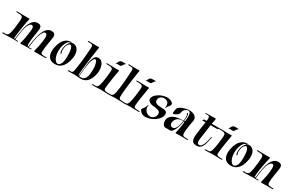

<svg xmlns="http://www.w3.org/2000/svg" viewBox="159 -1982 5109 3350"><g transform="rotate(30 2713.5 -307.5)"><path d="M356 1Q348 1 348 -5Q348 -10 351 -20Q364 -65 377 -137Q390 -209 400 -296Q401 -302 401 -308Q401 -314 401 -319Q401 -353 390 -367Q379 -381 367 -381Q338 -381 317.5 -352.5Q297 -324 283.5 -280Q270 -236 261.5 -188Q253 -140 248.5 -100Q244 -60 241 -40Q240 -37 240 -34.5Q240 -32 240 -30Q240 -16 253 -16Q260 -16 269.5 -17.5Q279 -19 290 -19H292Q297 -19 297 -14Q297 -10 293.5 -6Q290 -2 285 -2Q269 -2 265 -3.5Q261 -5 244 -5Q212 -5 182 -5Q152 -5 121 -3Q105 -3 79.5 -2Q54 -1 28.5 -0.5Q3 0 -14 0Q-16 0 -16 -3Q-16 -7 -12 -13Q-8 -19 -4 -19Q7 -19 17.5 -18.5Q28 -18 35 -18Q58 -18 76 -26Q94 -34 103 -59Q117 -100 126 -154Q135 -208 140.5 -265Q146 -322 149 -371Q151 -408 134.5 -422.5Q118 -437 89 -439Q60 -441 26 -441Q13 -441 13 -446Q13 -451 18.5 -454.5Q24 -458 29 -458L92 -457Q126 -456 159.5 -455.5Q193 -455 221 -455Q234 -455 245 -455Q256 -455 264 -456H265Q275 -456 275 -447Q275 -444 274 -440.5Q273 -437 272 -433Q266 -412 257.5 -365.5Q249 -319 239.5 -260.5Q230 -202 222 -143.5Q214 -85 210 -39V-36Q210 -26 213.5 -23Q217 -20 219 -21Q225 -21 227 -30Q229 -39 230 -47Q235 -85 242.5 -138.5Q250 -192 262.5 -248.5Q275 -305 297 -353.5Q319 -402 354 -432.5Q389 -463 441 -463Q515 -463 515 -391Q515 -385 514.5 -379Q514 -373 513 -366Q503 -294 490 -215.5Q477 -137 477 -67Q477 -63 478 -51.5Q479 -40 482.5 -30.5Q486 -21 491 -21Q497 -21 498.5 -30Q500 -39 501 -47Q506 -75 512 -116Q518 -157 528 -203.5Q538 -250 552.5 -296Q567 -342 589.5 -380Q612 -418 643.5 -440.5Q675 -463 718 -463Q793 -463 793 -391Q793 -385 792.5 -379Q792 -373 791 -366Q781 -292 767.5 -216Q754 -140 751 -65Q750 -44 761.5 -34Q773 -24 783 -22Q794 -20 811 -18.5Q828 -17 843.5 -17Q859 -17 867 -17H868Q873 -17 873 -13Q873 -9 868 -4.5Q863 0 857 0H635Q626 0 626 -7Q626 -16 634.5 -45Q643 -74 656 -141Q663 -178 668 -213Q673 -248 675.5 -273.5Q678 -299 678 -306Q678 -347 665 -364Q652 -381 638 -381Q613 -381 593.5 -352.5Q574 -324 560 -280Q546 -236 536.5 -188Q527 -140 521.5 -100Q516 -60 513 -40Q512 -37 512 -34Q512 -31 512 -29Q512 -21 515 -18.5Q518 -16 524 -16Q531 -16 540.5 -17.5Q550 -19 562 -19H564Q568 -19 568 -15Q568 -11 565 -6.5Q562 -2 557 -2Q541 -2 536.5 -3.5Q532 -5 515 -5Q484 -5 451 -3.5Q418 -2 378 0Q371 0 365.5 0.5Q360 1 356 1Z M1049 10Q1042 10 1035 9.5Q1028 9 1020 8Q958 1 924.5 -43.5Q891 -88 891 -161Q891 -192 897 -226Q908 -289 933 -343.5Q958 -398 1002.5 -433Q1047 -468 1114 -469Q1118 -469 1118 -466Q1118 -462 1110.5 -455.5Q1103 -449 1097 -449Q1069 -449 1044.5 -416.5Q1020 -384 1005 -332Q990 -280 990 -222Q990 -160 1004.5 -114.5Q1019 -69 1042 -44Q1065 -19 1090 -19Q1115 -19 1137 -46.5Q1159 -74 1166 -117Q1171 -141 1172.5 -168Q1174 -195 1174 -221Q1174 -264 1171 -300Q1168 -336 1163 -353Q1154 -388 1141.5 -403.5Q1129 -419 1115 -419Q1095 -419 1076.5 -392Q1058 -365 1050 -325Q1045 -300 1045 -273Q1045 -261 1046.5 -249Q1048 -237 1052 -227Q1054 -224 1057 -218Q1060 -212 1060 -207Q1060 -201 1055 -200Q1053 -199 1051 -199Q1044 -199 1037 -214Q1033 -223 1031.5 -235.5Q1030 -248 1030 -261Q1030 -277 1032 -294.5Q1034 -312 1037 -328Q1043 -357 1057.5 -388.5Q1072 -420 1096 -442Q1120 -464 1153 -464Q1165 -464 1183 -459Q1227 -445 1251.5 -402.5Q1276 -360 1276 -296Q1276 -266 1270 -233Q1260 -170 1234 -114.5Q1208 -59 1163 -24.5Q1118 10 1049 10Z M1568 6Q1535 6 1501.5 1.5Q1468 -3 1436 -3Q1416 -3 1395.5 -1.5Q1375 0 1339 0H1306Q1303 0 1303 -3Q1303 -7 1308.5 -12.5Q1314 -18 1318 -18Q1350 -18 1366 -19Q1382 -20 1390 -30Q1398 -40 1403 -65.5Q1408 -91 1416 -140Q1425 -190 1431.5 -247Q1438 -304 1443 -360Q1448 -416 1451.5 -465Q1455 -514 1457 -548Q1460 -586 1450.5 -599.5Q1441 -613 1419.5 -614.5Q1398 -616 1364 -616Q1351 -616 1351 -622Q1351 -626 1357 -630Q1363 -634 1369 -634Q1375 -634 1388 -633.5Q1401 -633 1414 -632.5Q1427 -632 1430 -632Q1465 -631 1489.5 -631Q1514 -631 1534 -631H1567Q1576 -631 1576 -622Q1576 -619 1575.5 -615.5Q1575 -612 1574 -608Q1572 -592 1567 -560Q1562 -528 1558 -501Q1550 -449 1541.5 -386.5Q1533 -324 1525 -260Q1517 -196 1511.5 -139.5Q1506 -83 1504 -44Q1504 -29 1515 -22Q1523 -77 1527.5 -138.5Q1532 -200 1538.5 -258Q1545 -316 1558 -362.5Q1571 -409 1594.5 -437Q1618 -465 1657 -465Q1700 -465 1727 -439.5Q1754 -414 1767.5 -372Q1781 -330 1781 -281Q1781 -226 1765 -170Q1749 -114 1718 -70.5Q1687 -27 1641 -7Q1624 0 1605.5 3Q1587 6 1568 6ZM1559 -16Q1602 -16 1626.5 -40Q1651 -64 1665 -110Q1669 -123 1673 -161Q1677 -199 1677 -243Q1677 -260 1676 -278Q1675 -296 1673 -312Q1671 -334 1663.5 -358Q1656 -382 1645.5 -399Q1635 -416 1621 -416Q1612 -416 1601.5 -406Q1591 -396 1580 -370Q1566 -338 1556.5 -290.5Q1547 -243 1541 -191.5Q1535 -140 1531.5 -94Q1528 -48 1525 -19Q1543 -16 1559 -16Z M1967 -533Q1972 -538 1975.5 -545Q1979 -552 1980 -554Q1991 -580 2005.5 -596Q2020 -612 2041 -613Q2055 -614 2067.5 -614.5Q2080 -615 2094 -615Q2101 -615 2107.5 -614.5Q2114 -614 2120 -614Q2124 -614 2124 -611Q2124 -603 2112 -598Q2105 -597 2097 -583.5Q2089 -570 2080.5 -556.5Q2072 -543 2065 -540Q2059 -537 2053 -536Q2047 -535 2041 -535Q2033 -535 2023.5 -536Q2014 -537 2006 -537Q2003 -537 1994.5 -537Q1986 -537 1982 -535Q1978 -533 1970.5 -530Q1963 -527 1967 -533ZM1831 1Q1823 1 1814 0.5Q1805 0 1794 0H1793Q1790 0 1790 -3Q1790 -7 1795.5 -12.5Q1801 -18 1805 -18Q1818 -18 1828 -17.5Q1838 -17 1847 -17Q1872 -17 1886 -24.5Q1900 -32 1910 -58.5Q1920 -85 1931 -141Q1937 -171 1942 -206.5Q1947 -242 1951 -275.5Q1955 -309 1957 -335Q1959 -361 1960 -373Q1963 -405 1951 -419Q1939 -433 1917.5 -437Q1896 -441 1868 -441H1837Q1824 -441 1824 -446Q1824 -451 1829.5 -454.5Q1835 -458 1840 -458L1903 -457Q1937 -456 1969 -455.5Q2001 -455 2028 -455Q2039 -455 2050 -455.5Q2061 -456 2069 -456H2070Q2079 -456 2079 -447Q2079 -444 2078.5 -440.5Q2078 -437 2077 -433Q2065 -369 2052.5 -293Q2040 -217 2032 -152Q2031 -140 2028.5 -120.5Q2026 -101 2024.5 -84.5Q2023 -68 2023 -63Q2023 -43 2034 -33.5Q2045 -24 2055 -22Q2066 -20 2083 -19Q2100 -18 2115.5 -17.5Q2131 -17 2139 -17H2140Q2145 -17 2145 -13Q2145 -9 2140 -4.5Q2135 0 2129 0Q2087 0 2047 -2Q2007 -4 1966 -4Q1956 -4 1945.5 -4Q1935 -4 1924 -3Q1904 -2 1884 -0.5Q1864 1 1831 1Z M2133 1Q2126 1 2117 0.5Q2108 0 2097 0H2095Q2092 0 2092 -3Q2092 -7 2097.5 -12.5Q2103 -18 2107 -18H2159Q2191 -18 2206.5 -46.5Q2222 -75 2230 -122Q2248 -226 2256 -334Q2264 -442 2271 -548Q2274 -586 2264.5 -599.5Q2255 -613 2233.5 -614.5Q2212 -616 2177 -616Q2165 -616 2165 -622Q2165 -626 2170.5 -630Q2176 -634 2182 -634Q2188 -634 2201.5 -633.5Q2215 -633 2227.5 -632.5Q2240 -632 2243 -632Q2278 -631 2302.5 -631Q2327 -631 2347 -631H2381Q2390 -631 2390 -620Q2390 -612 2385 -595Q2381 -568 2376.5 -541.5Q2372 -515 2368 -489Q2358 -412 2348 -334Q2338 -256 2331.5 -186Q2325 -116 2325 -63Q2325 -43 2336.5 -33.5Q2348 -24 2358 -22Q2369 -20 2388.5 -19Q2408 -18 2426 -17.5Q2444 -17 2452 -17H2453Q2458 -17 2458 -13Q2458 -9 2453.5 -4.5Q2449 0 2443 0Q2400 0 2356.5 -2Q2313 -4 2269 -4Q2259 -4 2248 -4Q2237 -4 2226 -3Q2206 -2 2186 -0.5Q2166 1 2133 1Z M2571 -533Q2576 -538 2579.5 -545Q2583 -552 2584 -554Q2595 -580 2609.5 -596Q2624 -612 2645 -613Q2659 -614 2671.5 -614.5Q2684 -615 2698 -615Q2705 -615 2711.5 -614.5Q2718 -614 2724 -614Q2728 -614 2728 -611Q2728 -603 2716 -598Q2709 -597 2701 -583.5Q2693 -570 2684.5 -556.5Q2676 -543 2669 -540Q2663 -537 2657 -536Q2651 -535 2645 -535Q2637 -535 2627.5 -536Q2618 -537 2610 -537Q2607 -537 2598.5 -537Q2590 -537 2586 -535Q2582 -533 2574.5 -530Q2567 -527 2571 -533ZM2435 1Q2427 1 2418 0.5Q2409 0 2398 0H2397Q2394 0 2394 -3Q2394 -7 2399.5 -12.5Q2405 -18 2409 -18Q2422 -18 2432 -17.5Q2442 -17 2451 -17Q2476 -17 2490 -24.5Q2504 -32 2514 -58.5Q2524 -85 2535 -141Q2541 -171 2546 -206.5Q2551 -242 2555 -275.5Q2559 -309 2561 -335Q2563 -361 2564 -373Q2567 -405 2555 -419Q2543 -433 2521.5 -437Q2500 -441 2472 -441H2441Q2428 -441 2428 -446Q2428 -451 2433.5 -454.5Q2439 -458 2444 -458L2507 -457Q2541 -456 2573 -455.5Q2605 -455 2632 -455Q2643 -455 2654 -455.5Q2665 -456 2673 -456H2674Q2683 -456 2683 -447Q2683 -444 2682.5 -440.5Q2682 -437 2681 -433Q2669 -369 2656.5 -293Q2644 -217 2636 -152Q2635 -140 2632.5 -120.5Q2630 -101 2628.5 -84.5Q2627 -68 2627 -63Q2627 -43 2638 -33.5Q2649 -24 2659 -22Q2670 -20 2687 -19Q2704 -18 2719.5 -17.5Q2735 -17 2743 -17H2744Q2749 -17 2749 -13Q2749 -9 2744 -4.5Q2739 0 2733 0Q2691 0 2651 -2Q2611 -4 2570 -4Q2560 -4 2549.5 -4Q2539 -4 2528 -3Q2508 -2 2488 -0.5Q2468 1 2435 1Z M2877 19Q2848 19 2823.5 11Q2799 3 2782 -15Q2775 -23 2763 -36Q2751 -49 2751 -62Q2751 -69 2755 -74Q2769 -93 2783.5 -110.5Q2798 -128 2811 -166Q2814 -174 2816 -183.5Q2818 -193 2825 -189Q2828 -188 2825.5 -174Q2823 -160 2823 -151Q2823 -118 2840 -90.5Q2857 -63 2885 -46Q2913 -29 2946 -29Q2972 -29 2996 -43Q3020 -57 3035.5 -82Q3051 -107 3051 -140Q3051 -165 3036 -179.5Q3021 -194 2998.5 -201Q2976 -208 2951.5 -211Q2927 -214 2909 -215Q2851 -220 2820.5 -244.5Q2790 -269 2790 -298Q2790 -329 2813.5 -359Q2837 -389 2874.5 -413.5Q2912 -438 2957.5 -452.5Q3003 -467 3046 -467Q3079 -467 3108 -457.5Q3137 -448 3158 -425Q3170 -413 3170 -402Q3170 -394 3165.5 -386Q3161 -378 3158 -368Q3158 -368 3149 -358Q3140 -348 3128.5 -332Q3117 -316 3108 -297Q3104 -288 3100 -288Q3097 -288 3097 -293Q3097 -297 3100 -303Q3101 -306 3102 -313.5Q3103 -321 3103 -331Q3103 -352 3094 -377.5Q3085 -403 3054 -418Q3032 -429 3007 -429Q2982 -429 2958.5 -418.5Q2935 -408 2919.5 -388Q2904 -368 2904 -339Q2904 -303 2925.5 -287Q2947 -271 2978 -267Q3009 -263 3035 -263Q3068 -263 3096.5 -259Q3125 -255 3142.5 -241Q3160 -227 3160 -196Q3160 -153 3133 -114Q3106 -75 3063.5 -45Q3021 -15 2971.5 2Q2922 19 2877 19Z M3274 6Q3255 6 3242.5 -6Q3230 -18 3222.5 -34.5Q3215 -51 3212 -67.5Q3209 -84 3209 -93Q3209 -137 3228.5 -167Q3248 -197 3279.5 -215.5Q3311 -234 3348.5 -243.5Q3386 -253 3423.5 -256.5Q3461 -260 3490 -259Q3490 -259 3492.5 -278Q3495 -297 3496 -311Q3497 -329 3495 -351Q3493 -373 3483 -389Q3481 -392 3476 -399.5Q3471 -407 3478 -410Q3479 -411 3482 -411Q3488 -411 3495 -400Q3503 -389 3505.5 -372Q3508 -355 3508 -336Q3508 -329 3508 -323Q3508 -317 3507 -310Q3506 -294 3503.5 -276.5Q3501 -259 3501 -259Q3503 -258 3506 -258Q3518 -258 3519 -268Q3521 -282 3523.5 -306.5Q3526 -331 3526 -357Q3526 -394 3516.5 -423.5Q3507 -453 3477 -453Q3458 -453 3441 -444.5Q3424 -436 3412 -425Q3394 -408 3386.5 -385.5Q3379 -363 3374.5 -343Q3370 -323 3359 -313Q3346 -300 3335.5 -296Q3325 -292 3309 -282Q3304 -279 3294.5 -274.5Q3285 -270 3277 -270Q3270 -270 3265 -276Q3260 -282 3262 -298Q3265 -320 3268 -345.5Q3271 -371 3275 -378Q3288 -399 3312.5 -415Q3337 -431 3367 -442.5Q3397 -454 3426 -460Q3455 -466 3477 -467Q3520 -470 3557.5 -458Q3595 -446 3618 -421Q3641 -396 3641 -358Q3641 -345 3638 -330Q3628 -287 3621 -243.5Q3614 -200 3610 -156Q3609 -146 3606.5 -126Q3604 -106 3604 -85Q3604 -62 3610 -43Q3616 -24 3633 -21Q3644 -19 3661 -18Q3678 -17 3693.5 -17Q3709 -17 3717 -17H3718Q3723 -17 3723 -13Q3723 -9 3718 -4.5Q3713 0 3707 0Q3672 0 3637 -1Q3602 -2 3567 -2Q3550 -2 3532.5 -1Q3515 0 3497 0H3487Q3475 0 3475 -6Q3475 -9 3476.5 -14.5Q3478 -20 3480 -28Q3486 -50 3492 -82Q3498 -114 3503.5 -146.5Q3509 -179 3512 -203.5Q3515 -228 3515 -235V-237Q3515 -244 3510 -246Q3505 -248 3500 -249Q3495 -206 3482.5 -161.5Q3470 -117 3452.5 -79Q3435 -41 3416 -17.5Q3397 6 3379 6ZM3381 -57Q3411 -57 3431 -80Q3447 -98 3458 -124.5Q3469 -151 3475.5 -178Q3482 -205 3485.5 -225Q3489 -245 3490 -250Q3484 -251 3478.5 -251Q3473 -251 3468 -251Q3442 -251 3419.5 -243.5Q3397 -236 3380 -224Q3358 -208 3342 -179.5Q3326 -151 3326 -121Q3326 -103 3333 -88Q3340 -72 3353 -64.5Q3366 -57 3381 -57Z M3898 7Q3845 7 3821 -21.5Q3797 -50 3797 -108Q3797 -118 3797.5 -128Q3798 -138 3799 -149Q3807 -224 3817 -291.5Q3827 -359 3837 -426H3773Q3769 -426 3772.5 -433.5Q3776 -441 3782.5 -448.5Q3789 -456 3793 -456H3841Q3842 -470 3843.5 -479Q3845 -488 3845 -506Q3845 -535 3834.5 -545Q3824 -555 3798 -555Q3791 -555 3783 -554Q3775 -553 3765 -553H3764Q3756 -553 3756 -561Q3756 -569 3765 -569H3804Q3837 -569 3878.5 -570Q3920 -571 3954 -571Q3962 -571 3962 -563Q3962 -559 3961 -550.5Q3960 -542 3958 -529Q3957 -523 3953 -506.5Q3949 -490 3943 -458H4095Q4102 -458 4098.5 -450Q4095 -442 4087.5 -434Q4080 -426 4075 -426H3939Q3939 -422 3935 -394Q3931 -366 3925 -325Q3919 -284 3912.5 -239Q3906 -194 3901 -157Q3899 -144 3896.5 -125Q3894 -106 3894 -88Q3894 -64 3902.5 -45.5Q3911 -27 3937 -27Q3966 -27 3987.5 -57.5Q4009 -88 4022 -128Q4033 -160 4040 -194Q4047 -228 4049 -247Q4049 -256 4056 -256Q4066 -256 4063 -243L4048 -170Q4039 -126 4024.5 -87Q4010 -48 3984.5 -23Q3959 2 3917 6Q3912 7 3907.5 7Q3903 7 3898 7Z M4238 -533Q4243 -538 4246.5 -545Q4250 -552 4251 -554Q4262 -580 4276.5 -596Q4291 -612 4312 -613Q4326 -614 4338.5 -614.5Q4351 -615 4365 -615Q4372 -615 4378.5 -614.5Q4385 -614 4391 -614Q4395 -614 4395 -611Q4395 -603 4383 -598Q4376 -597 4368 -583.5Q4360 -570 4351.5 -556.5Q4343 -543 4336 -540Q4330 -537 4324 -536Q4318 -535 4312 -535Q4304 -535 4294.5 -536Q4285 -537 4277 -537Q4274 -537 4265.5 -537Q4257 -537 4253 -535Q4249 -533 4241.5 -530Q4234 -527 4238 -533ZM4102 1Q4094 1 4085 0.5Q4076 0 4065 0H4064Q4061 0 4061 -3Q4061 -7 4066.5 -12.5Q4072 -18 4076 -18Q4089 -18 4099 -17.5Q4109 -17 4118 -17Q4143 -17 4157 -24.5Q4171 -32 4181 -58.5Q4191 -85 4202 -141Q4208 -171 4213 -206.5Q4218 -242 4222 -275.5Q4226 -309 4228 -335Q4230 -361 4231 -373Q4234 -405 4222 -419Q4210 -433 4188.5 -437Q4167 -441 4139 -441H4108Q4095 -441 4095 -446Q4095 -451 4100.5 -454.5Q4106 -458 4111 -458L4174 -457Q4208 -456 4240 -455.5Q4272 -455 4299 -455Q4310 -455 4321 -455.5Q4332 -456 4340 -456H4341Q4350 -456 4350 -447Q4350 -444 4349.5 -440.5Q4349 -437 4348 -433Q4336 -369 4323.5 -293Q4311 -217 4303 -152Q4302 -140 4299.5 -120.5Q4297 -101 4295.5 -84.5Q4294 -68 4294 -63Q4294 -43 4305 -33.5Q4316 -24 4326 -22Q4337 -20 4354 -19Q4371 -18 4386.5 -17.5Q4402 -17 4410 -17H4411Q4416 -17 4416 -13Q4416 -9 4411 -4.5Q4406 0 4400 0Q4358 0 4318 -2Q4278 -4 4237 -4Q4227 -4 4216.5 -4Q4206 -4 4195 -3Q4175 -2 4155 -0.5Q4135 1 4102 1Z M4594 10Q4587 10 4580 9.5Q4573 9 4565 8Q4503 1 4469.5 -43.5Q4436 -88 4436 -161Q4436 -192 4442 -226Q4453 -289 4478 -343.5Q4503 -398 4547.5 -433Q4592 -468 4659 -469Q4663 -469 4663 -466Q4663 -462 4655.5 -455.5Q4648 -449 4642 -449Q4614 -449 4589.5 -416.5Q4565 -384 4550 -332Q4535 -280 4535 -222Q4535 -160 4549.5 -114.5Q4564 -69 4587 -44Q4610 -19 4635 -19Q4660 -19 4682 -46.5Q4704 -74 4711 -117Q4716 -141 4717.5 -168Q4719 -195 4719 -221Q4719 -264 4716 -300Q4713 -336 4708 -353Q4699 -388 4686.5 -403.5Q4674 -419 4660 -419Q4640 -419 4621.5 -392Q4603 -365 4595 -325Q4590 -300 4590 -273Q4590 -261 4591.5 -249Q4593 -237 4597 -227Q4599 -224 4602 -218Q4605 -212 4605 -207Q4605 -201 4600 -200Q4598 -199 4596 -199Q4589 -199 4582 -214Q4578 -223 4576.5 -235.5Q4575 -248 4575 -261Q4575 -277 4577 -294.5Q4579 -312 4582 -328Q4588 -357 4602.5 -388.5Q4617 -420 4641 -442Q4665 -464 4698 -464Q4710 -464 4728 -459Q4772 -445 4796.5 -402.5Q4821 -360 4821 -296Q4821 -266 4815 -233Q4805 -170 4779 -114.5Q4753 -59 4708 -24.5Q4663 10 4594 10Z M4831 0Q4829 0 4829 -3Q4829 -7 4833 -13Q4837 -19 4841 -19Q4852 -19 4862.5 -18.5Q4873 -18 4880 -18Q4903 -18 4921.5 -26Q4940 -34 4948 -59Q4962 -100 4971 -154.5Q4980 -209 4985.5 -266Q4991 -323 4994 -371Q4996 -408 4979.5 -422.5Q4963 -437 4934 -439Q4905 -441 4871 -441Q4858 -441 4858 -446Q4858 -451 4863.5 -454.5Q4869 -458 4874 -458L4937 -457Q4971 -456 5005 -455.5Q5039 -455 5067 -455Q5080 -455 5091 -455.5Q5102 -456 5110 -456H5111Q5121 -456 5121 -447Q5121 -444 5120 -440.5Q5119 -437 5118 -433Q5113 -412 5102.5 -365.5Q5092 -319 5081 -260.5Q5070 -202 5062.5 -143.5Q5055 -85 5055 -39V-36Q5055 -26 5058.5 -23Q5062 -20 5064 -21Q5070 -21 5072 -30Q5074 -39 5075 -47Q5080 -85 5087.5 -138.5Q5095 -192 5107.5 -248.5Q5120 -305 5142 -353.5Q5164 -402 5199 -432.5Q5234 -463 5286 -463Q5361 -463 5361 -390Q5361 -385 5360.5 -379Q5360 -373 5359 -366Q5349 -294 5335.5 -214.5Q5322 -135 5321 -65Q5321 -44 5332.5 -34Q5344 -24 5354 -22Q5371 -19 5398 -18Q5425 -17 5437 -17H5438Q5443 -17 5443 -13Q5443 -9 5438.5 -4.5Q5434 0 5428 0H5206Q5196 0 5196 -7Q5196 -17 5204.5 -46Q5213 -75 5226 -141Q5230 -158 5234 -186Q5238 -214 5241.5 -246Q5245 -278 5245 -306Q5245 -321 5244 -333.5Q5243 -346 5240 -355Q5236 -369 5227.5 -375Q5219 -381 5210 -381Q5199 -381 5187 -374Q5175 -367 5166 -356Q5144 -330 5130 -285.5Q5116 -241 5107.5 -192Q5099 -143 5094 -101.5Q5089 -60 5086 -40Q5085 -37 5085 -34.5Q5085 -32 5085 -30Q5085 -16 5098 -16Q5105 -16 5114.5 -17.5Q5124 -19 5135 -19H5137Q5142 -19 5142 -14Q5142 -10 5139 -6Q5136 -2 5131 -2Q5115 -2 5110.5 -3.5Q5106 -5 5089 -5Q5057 -5 5027 -5Q4997 -5 4966 -3Q4950 -3 4924.5 -2Q4899 -1 4873.5 -0.5Q4848 0 4831 0Z"/></g></svg>

Font: Tapestry
Style: Regular
Weight: 400
Designer: Robert E. Leuschke
Foundry: Robert E. Leuschke
Version: Version 1.010; ttfautohint (v1.8.4.7-5d5b)